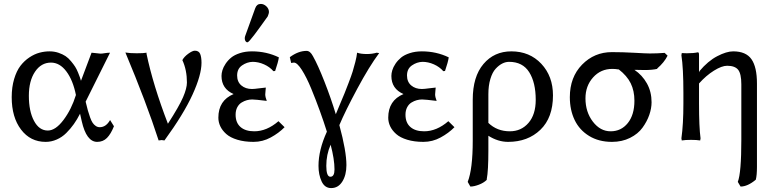

<svg xmlns="http://www.w3.org/2000/svg" viewBox="-20 -710 3975 984"><path d="M543 -92.8 543.9 -95.2 564 -63Q548.3 -23.4 528.3 -3.2Q508.3 17.1 478 17.1Q422.9 17.1 398.9 -88.9L390.1 -127.9V-127Q375.5 -98.1 358.4 -74Q341.3 -49.8 319.6 -28.3Q297.9 -6.8 270.5 5.1Q243.2 17.1 213.9 17.1Q135.7 17.1 87.9 -45.9Q40 -108.9 40 -211.9Q40 -263.7 52.5 -305.2Q64.9 -346.7 84.7 -372.6Q104.5 -398.4 130.6 -415.8Q156.7 -433.1 182.4 -439.9Q208 -446.8 233.9 -446.8Q258.3 -446.8 279.8 -439.5Q301.3 -432.1 315.9 -422.4Q330.6 -412.6 344.2 -396Q357.9 -379.4 365.2 -367.9Q372.6 -356.4 380.1 -338.1Q387.7 -319.8 389.4 -314Q391.1 -308.1 395 -295.9Q422.4 -370.1 449.2 -439.9Q456.1 -439.9 472.4 -437.5Q488.8 -435.1 495.1 -435.1Q502.9 -435.1 517.1 -437.5Q531.2 -439.9 543.9 -439.9L418.9 -189Q425.3 -161.6 430.2 -144.3Q435.1 -127 441.7 -108.6Q448.2 -90.3 454.8 -80.6Q461.4 -70.8 470.7 -64.5Q480 -58.1 491.2 -58.1Q522.5 -58.1 543 -92.8ZM225.1 -41Q264.6 -41 305.4 -95.2Q346.2 -149.4 369.1 -223.1Q354 -298.8 320.1 -344Q286.1 -389.2 241.2 -389.2Q190.9 -389.2 159.4 -342.3Q127.9 -295.4 127.9 -219.2Q127.9 -140.1 154.3 -90.6Q180.7 -41 225.1 -41Z M731 -439.9V-434.1Q764.2 -274.4 840.8 -75.2V-76.2Q898.4 -165.5 918.2 -211.7Q938 -257.8 938 -287.1Q938 -351.6 914.6 -401.9Q923.3 -418.9 944.8 -434.6Q966.3 -450.2 978.5 -450.2Q999 -450.2 1005.9 -433.6Q1012.7 -417 1012.7 -388.2Q1012.7 -326.2 967 -225.8Q921.4 -125.5 822.8 9.8Q813.5 7.8 808.6 7.8L793 9.8Q730.5 -183.6 622.6 -440.9Q643.6 -437 680.7 -437Q717.8 -437 731 -439.9Z M1316.4 -689.9Q1332 -689.9 1345.2 -677.5Q1358.4 -665 1358.4 -647.9Q1358.4 -641.6 1352.1 -626Q1346.7 -618.7 1332.8 -599.1Q1318.8 -579.6 1307.1 -563.5Q1295.4 -547.4 1282.5 -530.3Q1269.5 -513.2 1260.5 -503.2Q1251.5 -493.2 1248 -493.2Q1242.2 -493.2 1238.3 -499Q1234.4 -504.9 1234.4 -513.2Q1234.4 -519 1236.3 -524.9L1288.1 -668Q1295.9 -689.9 1316.4 -689.9ZM1274.4 -393.1Q1245.6 -392.1 1220.5 -374.8Q1195.3 -357.4 1195.3 -323.2Q1195.3 -290.5 1216.8 -272.2Q1238.3 -253.9 1271.5 -253.9Q1283.2 -253.9 1310.3 -257.6Q1337.4 -261.2 1342.3 -261.2Q1342.3 -254.9 1340.8 -244.1Q1339.4 -233.4 1339.4 -226.1Q1339.4 -212.9 1347.2 -192.9Q1288.6 -200.2 1272.5 -200.2Q1258.8 -200.2 1245.4 -196.5Q1231.9 -192.9 1218.3 -184.6Q1204.6 -176.3 1196 -160.2Q1187.5 -144 1187.5 -122.1Q1187.5 -81.1 1212.6 -59.1Q1237.8 -37.1 1283.2 -37.1Q1347.2 -37.1 1407.2 -88.9L1438.5 -58.1Q1408.7 -27.8 1367.4 -5.4Q1326.2 17.1 1279.3 17.1Q1232.4 17.1 1196.3 6.1Q1160.2 -4.9 1139.6 -23.2Q1119.1 -41.5 1109.1 -62.7Q1099.1 -84 1099.1 -106.9Q1099.1 -195.3 1177.2 -228Q1115.2 -254.9 1115.2 -320.8Q1115.2 -334.5 1119.9 -350.1Q1124.5 -365.7 1136.2 -383.3Q1147.9 -400.9 1164.8 -414.8Q1181.6 -428.7 1209.5 -437.7Q1237.3 -446.8 1271.5 -446.8Q1345.7 -446.8 1409.2 -416Q1405.8 -392.1 1390.1 -346.2L1381.3 -345.2Q1362.3 -367.2 1333.3 -380.1Q1304.2 -393.1 1274.4 -393.1Z M1674.3 30.8V32.2Q1652.3 82 1652.3 140.1Q1652.3 195.8 1673.3 195.8Q1694.3 195.8 1694.3 158.2Q1694.3 106 1674.3 30.8ZM1472.2 -387.2 1465.3 -417Q1508.8 -449.2 1551.3 -449.2Q1569.8 -449.2 1584 -421.9Q1609.4 -377 1643.1 -291Q1676.8 -205.1 1701.2 -124V-125Q1703.6 -131.3 1721.4 -173.6Q1739.3 -215.8 1745.6 -231.4Q1752 -247.1 1766.4 -284.7Q1780.8 -322.3 1787.4 -343.5Q1793.9 -364.7 1801 -392.3Q1808.1 -419.9 1810.1 -439.9Q1829.6 -433.1 1860.4 -433.1Q1887.2 -433.1 1910.2 -439.9L1923.3 -438Q1872.6 -370.1 1810.8 -254.9Q1749 -139.6 1719.2 -68.8Q1755.4 64.9 1755.4 136.2Q1755.4 187 1734.4 220.5Q1713.4 253.9 1677.2 253.9Q1644 253.9 1628.2 219.5Q1612.3 185.1 1612.3 140.1Q1612.3 58.6 1655.3 -35.2Q1639.2 -86.4 1619.1 -141.8Q1599.1 -197.3 1575 -255.9Q1550.8 -314.5 1526.9 -351.8Q1502.9 -389.2 1486.3 -389.2Q1482.4 -389.2 1478 -388.2Q1473.6 -387.2 1472.2 -387.2Z M2145 -393.1Q2116.2 -392.1 2091.1 -374.8Q2065.9 -357.4 2065.9 -323.2Q2065.9 -290.5 2087.4 -272.2Q2108.9 -253.9 2142.1 -253.9Q2153.8 -253.9 2180.9 -257.6Q2208 -261.2 2212.9 -261.2Q2212.9 -254.9 2211.4 -244.1Q2210 -233.4 2210 -226.1Q2210 -212.9 2217.8 -192.9Q2159.2 -200.2 2143.1 -200.2Q2129.4 -200.2 2116 -196.5Q2102.5 -192.9 2088.9 -184.6Q2075.2 -176.3 2066.7 -160.2Q2058.1 -144 2058.1 -122.1Q2058.1 -81.1 2083.3 -59.1Q2108.4 -37.1 2153.8 -37.1Q2217.8 -37.1 2277.8 -88.9L2309.1 -58.1Q2279.3 -27.8 2238 -5.4Q2196.8 17.1 2149.9 17.1Q2103 17.1 2066.9 6.1Q2030.8 -4.9 2010.3 -23.2Q1989.7 -41.5 1979.7 -62.7Q1969.7 -84 1969.7 -106.9Q1969.7 -195.3 2047.9 -228Q1985.8 -254.9 1985.8 -320.8Q1985.8 -334.5 1990.5 -350.1Q1995.1 -365.7 2006.8 -383.3Q2018.6 -400.9 2035.4 -414.8Q2052.2 -428.7 2080.1 -437.7Q2107.9 -446.8 2142.1 -446.8Q2216.3 -446.8 2279.8 -416Q2276.4 -392.1 2260.7 -346.2L2252 -345.2Q2232.9 -367.2 2203.9 -380.1Q2174.8 -393.1 2145 -393.1Z M2474.6 208V211.9Q2458.5 227.5 2433.6 236.8Q2408.7 246.1 2390.6 246.1L2377 222.2Q2402.8 156.2 2402.8 11.2V-199.2Q2402.8 -317.4 2457.8 -382.1Q2512.7 -446.8 2600.6 -446.8Q2694.3 -446.8 2754.2 -383.1Q2814 -319.3 2814 -221.2Q2814 -106.9 2749.5 -44.9Q2685.1 17.1 2584 17.1Q2532.2 17.1 2482.9 -14.2V61Q2482.9 165.5 2474.6 208ZM2725.6 -198.2Q2725.6 -287.1 2692.1 -340.1Q2658.7 -393.1 2588.9 -393.1Q2571.3 -393.1 2554 -384.3Q2536.6 -375.5 2520 -357.4Q2503.4 -339.4 2493.2 -305.4Q2482.9 -271.5 2482.9 -227.1V-80.1Q2527.3 -37.1 2592.8 -37.1Q2651.4 -37.1 2688.5 -80.1Q2725.6 -123 2725.6 -198.2Z M3348.1 -358.9V-356.9Q3321.8 -351.1 3284.2 -351.1Q3246.6 -351.1 3231.4 -352.1Q3271.5 -325.2 3295.4 -282.5Q3319.3 -239.7 3319.3 -186Q3319.3 -154.8 3307.6 -121.1Q3295.9 -87.4 3272.9 -55.7Q3250 -23.9 3209 -3.4Q3168 17.1 3116.2 17.1Q3048.8 17.1 2999.3 -13.2Q2949.7 -43.5 2925 -95Q2900.4 -146.5 2900.4 -211.9Q2900.4 -314.5 2963.1 -378.7Q3025.9 -442.9 3116.2 -442.9Q3171.4 -442.9 3231.4 -439.5Q3291.5 -436 3310.5 -436Q3347.7 -436 3386.2 -439L3401.4 -424.8Q3384.3 -390.1 3348.1 -358.9ZM3118.2 -356.9Q3058.6 -356.9 3019.5 -313.2Q2980.5 -269.5 2980.5 -206.1Q2980.5 -136.2 3018.3 -86.7Q3056.2 -37.1 3109.4 -37.1Q3163.6 -37.1 3197.5 -79.3Q3231.4 -121.6 3231.4 -193.8Q3231.4 -244.6 3212.4 -283.2Q3193.4 -321.8 3150.4 -355V-354Q3133.8 -356.9 3118.2 -356.9Z M3706.5 -373Q3679.2 -373 3638.9 -347.9Q3598.6 -322.8 3562.5 -282.2V-180.2Q3562.5 -58.1 3570.3 -1L3568.4 9.8Q3549.8 6.8 3521.5 6.8Q3492.2 6.8 3474.1 9.8L3472.2 -1Q3482.4 -72.3 3482.4 -180.2V-233.9Q3482.4 -362.3 3472.2 -426.8L3474.1 -438Q3481 -437 3499.5 -437Q3536.1 -437 3556.2 -441.9Q3560.1 -441.9 3561.3 -438.5Q3562.5 -435.1 3562.5 -424.8V-342.8L3564.5 -339.8V-345.2Q3608.4 -397.5 3656 -422.1Q3703.6 -446.8 3737.3 -446.8Q3803.2 -446.8 3831.3 -406.5Q3859.4 -366.2 3859.4 -282.2V145Q3859.4 188 3853.5 210.9Q3811.5 246.1 3775.4 246.1L3761.2 222.2Q3779.3 176.3 3779.3 6.8V-277.8Q3779.3 -332.5 3762.7 -352.8Q3746.1 -373 3706.5 -373Z"/></svg>

Font: Linear Smooth Low Contrast
Style: Regular
Weight: 500
Designer: Philipp H. Poll, Flanker
Foundry: Philipp H. Poll, reworked by Flanker
Version: Version 1.010 | FøM Fix